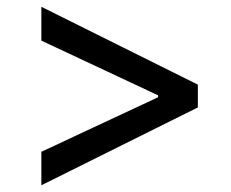

<svg xmlns="http://www.w3.org/2000/svg" viewBox="-20 -571 686 571"><path d="M568.4 -251.5 103 -20V-119.6L453.1 -283.2L450.2 -278.3V-292.5L453.1 -286.1L103 -450.2V-550.8L568.4 -319.3Z"/></svg>

Font: Inter Cardless Tabular
Style: Regular
Weight: 400
Designer: Rasmus Andersson
Foundry: rsms
Version: Version 4.000;git-4fc901f